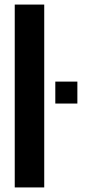

<svg xmlns="http://www.w3.org/2000/svg" viewBox="-20 -820 378 840"><path d="M44.5 0V-800H173.5V0ZM222 -367V-463H318.5V-367Z"/></svg>

Font: Big Shoulders Display Thin ExtraBold
Style: Regular
Weight: 800
Version: Version 2.002